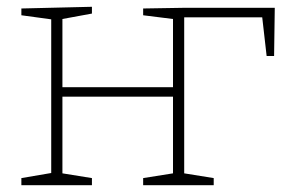

<svg xmlns="http://www.w3.org/2000/svg" viewBox="-20 -546 847 566"><path d="M402 -521 523 -523H790L788 -381H766L753 -495H523V-35L610 -21V0H402V-21L490 -35V-261H164V-35L251 -21V0H43V-21L131 -36V-489L43 -501V-521L251 -526V-506L164 -490V-289H490V-490L402 -501Z"/></svg>

Font: Bitter Pro ExtraLight
Style: Regular
Weight: 275
Designer: Sol Matas, and Bitter project Authors
Foundry: Sol Matas
Version: Version 1.010